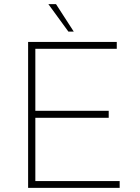

<svg xmlns="http://www.w3.org/2000/svg" viewBox="-20 -909 675 929"><path d="M116 -706H545V-673H151V-373H506V-339H151V-33H559V0H116ZM214 -889H251L337 -756H311Z"/></svg>

Font: Josefin Sans ExtraLight
Style: Regular
Weight: 250
Designer: Santiago Orozco
Foundry: Typemade
Version: Version 2.000